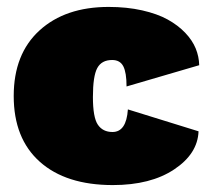

<svg xmlns="http://www.w3.org/2000/svg" viewBox="-20 -530 611 560"><path d="M296.9 -509.8Q350.1 -509.8 394.5 -499.8Q439 -489.7 469 -473.1Q499 -456.5 520 -434.6Q541 -412.6 550.8 -388.7Q560.5 -364.7 561 -339.8L349.1 -277.8Q349.1 -318.4 339.6 -336.7Q330.1 -355 307.1 -355Q276.4 -355 263.7 -331.5Q251 -308.1 251 -247.1Q251 -187.5 265.4 -166.3Q279.8 -145 308.1 -145Q348.6 -145 353 -210.9L559.1 -147Q556.6 -81.5 488 -35.9Q419.4 9.8 309.1 9.8Q172.4 9.8 96.2 -58.1Q20 -126 20 -250Q20 -372.6 95.2 -441.2Q170.4 -509.8 296.9 -509.8Z"/></svg>

Font: Work Sans Black
Style: Regular
Weight: 900
Designer: Wei Huang
Foundry: Wei Huang
Version: Version 2.012